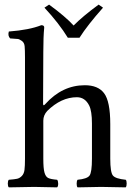

<svg xmlns="http://www.w3.org/2000/svg" viewBox="-20 -807 578 829"><path d="M272.9 -644Q234.9 -706.1 171.9 -773.9L191.9 -787.1Q262.7 -735.4 297.9 -696.8Q335.9 -735.8 405.8 -787.1L424.8 -773.9Q357.9 -698.7 323.2 -644ZM167 -286.1V-122.1Q167 -79.6 172.1 -61.8Q177.2 -43.9 188 -38.6Q198.7 -33.2 226.6 -30.8Q231 -26.4 231.2 -14.4Q231.4 -2.4 226.6 2Q142.6 0 127.9 0Q100.6 0 18.1 2Q13.7 -2.4 13.7 -14.4Q13.7 -26.4 18.1 -30.8Q43 -32.7 54 -35.2Q64.9 -37.6 74.2 -47.1Q83.5 -56.6 85.7 -73.2Q87.9 -89.8 87.9 -122.1V-559.1Q87.9 -591.3 86.4 -607.2Q85 -623 74 -630.6Q63 -638.2 56.9 -638.7Q50.8 -639.2 23.9 -641.1Q12.7 -652.3 18.1 -670.9Q106.9 -677.7 158.2 -698.2Q171.4 -698.2 170.9 -688Q167 -647.9 167 -583L166 -357.9Q167 -347.2 175.8 -357.9Q249 -439 346.2 -439Q403.3 -439 429.2 -404.8Q456.1 -369.6 456.1 -271V-122.1Q456.1 -63 467.5 -49.1Q479 -35.2 522.9 -30.8Q526.9 -26.9 526.9 -14.9Q526.9 -2.9 522.9 2Q437 0 417 0Q398.9 0 314.9 2Q311 -2 311 -13.9Q311 -25.9 314.9 -30.8Q356 -34.7 366.5 -48.8Q377 -63 377 -122.1V-273.9Q377 -327.1 365.2 -351.1Q347.2 -387.2 312 -387.2Q244.1 -387.2 184.1 -328.1Q167 -309.6 167 -286.1Z"/></svg>

Font: Linux Libertine Capitals
Style: Small Caps
Weight: 400
Designer: Philipp H. Poll
Foundry: Philipp H. Poll
Version: Version 5.1.3